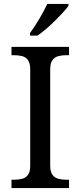

<svg xmlns="http://www.w3.org/2000/svg" viewBox="-20 -951 407 971"><path d="M169.9 -771H131.8V-784.2Q154.3 -814 178.5 -855Q202.6 -896 219.2 -931.2H326.2V-920.9Q304.7 -892.1 258.5 -846.4Q212.4 -800.8 169.9 -771ZM329.1 0H38.1V-42H50.8Q73.7 -42 92.3 -46.9Q110.8 -51.8 121.8 -67.1Q132.8 -82.5 132.8 -113.8V-600.1Q132.8 -631.3 121.8 -646.7Q110.8 -662.1 92.3 -667Q73.7 -671.9 50.8 -671.9H38.1V-713.9H329.1V-671.9H315.9Q293.5 -671.9 274.9 -667Q256.3 -662.1 245.1 -646.7Q233.9 -631.3 233.9 -600.1V-113.8Q233.9 -82.5 245.1 -67.1Q256.3 -51.8 274.9 -46.9Q293.5 -42 315.9 -42H329.1Z"/></svg>

Font: Satisar Sharada
Style: Regular
Weight: 400
Designer: Vinodh Rajan & Sunil Mahnoori
Version: 2.2